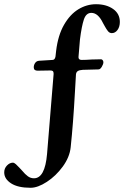

<svg xmlns="http://www.w3.org/2000/svg" viewBox="-146 -683 588 910"><path d="M-126 134Q-126 115 -113 101.5Q-100 88 -85 88Q-79 88 -71 95Q-63 102 -54.5 111.5Q-46 121 -41 126Q-27 143 -14 152.5Q-1 162 15 162Q67 162 77 47L108 -331V-335Q108 -343 104.5 -346Q101 -349 92 -349L32 -348Q14 -348 14 -364Q14 -375 20.5 -384.5Q27 -394 39 -395L103 -399Q114 -399 117 -415L120 -442Q129 -516 157.5 -565.5Q186 -615 225.5 -639Q265 -663 309 -663Q358 -663 390 -640.5Q422 -618 422 -579Q422 -556 411 -541Q400 -526 384 -526Q373 -526 365.5 -535.5Q358 -545 351.5 -557Q345 -569 342 -574Q319 -622 287 -622Q262 -622 251.5 -590.5Q241 -559 233 -496Q231 -475 226 -412Q226 -399 241 -399Q261 -399 289 -401L333 -402Q337 -402 340.5 -398Q344 -394 344 -388Q344 -379 336.5 -366.5Q329 -354 321 -354L246 -352Q230 -351 222.5 -346Q215 -341 214 -330Q209 -254 209 -244Q201 -98 189 15Q184 62 151.5 106.5Q119 151 76 179Q33 207 -1 207Q-61 207 -93.5 186Q-126 165 -126 134Z"/></svg>

Font: EB Garamond SemiBold
Style: Regular
Weight: 600
Designer: Georg Duffner and Octavio Pardo
Foundry: Georg Duffner
Version: Version 1.000